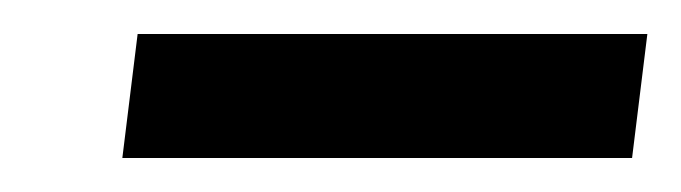

<svg xmlns="http://www.w3.org/2000/svg" viewBox="-20 -703 401 113"><path d="M52 -610 61 -683H361L352 -610Z"/></svg>

Font: Aleo
Style: Bold Italic
Weight: 700
Italic angle: -7°
Version: Version 2.001;gftools[0.9.29]